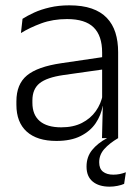

<svg xmlns="http://www.w3.org/2000/svg" viewBox="-20 -518 526 720"><path d="M362.5 0 365.5 -121.5 363 -131V-288.5V-321Q363 -384 331.2 -415.2Q299.5 -446.5 231.5 -446.5Q178.5 -446.5 135 -430.5Q91.5 -414.5 58.5 -394L64.5 -447.5Q82.5 -459 108 -470.8Q133.5 -482.5 166.8 -490.2Q200 -498 240 -498Q289 -498 323.8 -486Q358.5 -474 380.5 -451Q402.5 -428 412.8 -395.5Q423 -363 423 -322.5V0ZM191.5 10.5Q119 10.5 80.2 -24.5Q41.5 -59.5 41.5 -125V-138Q41.5 -202.5 81.2 -235.2Q121 -268 210 -281L373 -305L376 -259L217.5 -236.5Q155.5 -227.5 128.5 -205.8Q101.5 -184 101.5 -141.5V-132.5Q101.5 -87.5 129 -64Q156.5 -40.5 209.5 -40.5Q255 -40.5 287.2 -57Q319.5 -73.5 339.2 -101.2Q359 -129 365.5 -163.5L377.5 -120.5H365Q359 -86 338.8 -56Q318.5 -26 282.2 -7.8Q246 10.5 191.5 10.5ZM391 182Q351 182 327.8 163Q304.5 144 304.5 107V106.5Q304.5 70.5 325.2 44.8Q346 19 381.5 0V-5L423 -5.5V0Q390 19.5 371 41Q352 62.5 352 90V91Q352 114.5 366.2 125.8Q380.5 137 405 137Q417 137 428.5 134.8Q440 132.5 452 128L445.5 171.5Q435.5 176 420.5 179Q405.5 182 391 182Z"/></svg>

Font: Anek Latin Medium Light
Style: Regular
Weight: 300
Version: Version 1.003